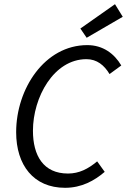

<svg xmlns="http://www.w3.org/2000/svg" viewBox="-20 -883 605 915"><path d="M363 -747 393 -703 565 -803 528 -863ZM57 -253C57 -96 140 12 290 12C369 12 430 -22 479 -64L443 -114C400 -78 357 -56 304 -56C187 -56 137 -141 137 -260C137 -419 236 -601 392 -601C442 -601 477 -572 502 -530L558 -571C525 -627 471 -668 396 -668C193 -668 57 -460 57 -253Z"/></svg>

Font: Cambridge Sans Italic
Style: Regular
Weight: 400
Italic angle: -11°
Version: Version 2.000;PS 002.000;hotconv 1.0.88;makeotf.lib2.5.64775